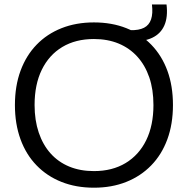

<svg xmlns="http://www.w3.org/2000/svg" viewBox="-20 -838 847 866"><path d="M403.6 8.6Q323.1 8.6 257.6 -17.4Q192.1 -43.3 144.8 -92.2Q97.4 -141.1 72.4 -210.1Q47.3 -279 47.3 -364.3Q47.3 -450.3 72.7 -519.1Q98.1 -587.9 145.1 -636.4Q192.1 -685 257.6 -710.9Q323.1 -736.9 403.6 -736.9Q484.7 -736.9 550 -710.9Q615.3 -685 662.6 -636.1Q710 -587.1 735.1 -518.7Q760.1 -450.3 760.1 -364.3Q760.1 -278.3 734.7 -209.4Q709.3 -140.4 661.9 -91.9Q614.6 -43.3 549.3 -17.4Q484 8.6 403.6 8.6ZM403.6 -66.3Q486.4 -66.3 546.6 -102.6Q606.9 -139 639.5 -205.6Q672.1 -272.3 672.1 -364.3Q672.1 -434 653.4 -488.8Q634.6 -543.6 599.5 -582.4Q564.4 -621.1 515 -641.6Q465.6 -662 403.6 -662Q321 -662 261.1 -626.1Q201.3 -590.3 168.6 -523.6Q136 -457 136 -364.3Q136 -295.3 154.8 -239.9Q173.6 -184.4 208.3 -145.8Q243 -107.1 292.3 -86.7Q341.6 -66.3 403.6 -66.3ZM568.3 -651.4V-701.9Q606.6 -701 629.6 -712.8Q652.6 -724.6 661.4 -750.8Q670.3 -777 665.3 -817.9H731.1Q737.9 -761.3 721.4 -723.6Q705 -685.9 666.6 -667.6Q628.3 -649.4 568.3 -651.4Z"/></svg>

Font: Mona Sans ExtraLight
Style: Regular
Weight: 200
Designer: Deni Anggara
Foundry: GitHub
Version: Version 2.000